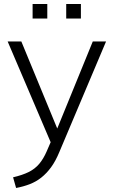

<svg xmlns="http://www.w3.org/2000/svg" viewBox="-20 -707 565 954"><path d="M60 227 45 174Q92 163 123 147.5Q154 132 175 107Q196 82 212 45L238 -15L237 12L18 -501H86L277 -38H252L441 -501H507L275 48Q256 94 233.5 124.5Q211 155 185 175.5Q159 196 128 208Q97 220 60 227ZM309 -615V-687H382V-615ZM142 -615V-687H215V-615Z"/></svg>

Font: Mulish ExtraLight Light
Style: Regular
Weight: 300
Version: Version 3.603